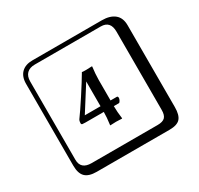

<svg xmlns="http://www.w3.org/2000/svg" viewBox="-195 -992 1490 1441"><g transform="rotate(-30 550.0 -271.0)"><path d="M249 -717.8Q204.1 -717.8 179.9 -693.8Q155.8 -669.9 155.8 -625V53.2Q155.8 136.2 249 136.2H820.8Q865.7 136.2 884.8 117.2Q903.8 98.1 903.8 53.2V-625Q903.8 -717.8 820.8 -717.8ZM1000 84Q1000 152.8 973.4 182.4Q946.8 211.9 880.9 211.9H249Q181.2 211.9 150.6 181.4Q120.1 150.9 120.1 84V-625Q120.1 -687 154.1 -720.5Q188 -753.9 249 -753.9H851.1Q920.9 -753.9 960.4 -721.9Q1000 -689.9 1000 -625ZM520 -150.9H367.2Q365.2 -150.9 360.8 -150.9Q341.3 -150.9 334.2 -152.3Q327.1 -153.8 326.2 -161.1Q326.2 -185.1 334 -195.8Q366.2 -238.8 429.7 -336.4Q493.2 -434.1 525.9 -490.2V-492.2Q534.7 -490.2 563 -490.2L612.8 -492.2L615.2 -490.2Q607.4 -430.2 606.9 -377.9V-200.2H661.1Q670.9 -200.2 670.9 -185.1Q670.9 -177.2 664.1 -164.1Q657.2 -150.9 649.9 -150.9H606.9Q606.9 -101.1 615.2 -41L612.8 -39.1Q589.8 -41 563 -41L512.2 -39.1L511.2 -41Q520 -105 520 -150.9ZM520 -415 383.8 -200.2H520Z"/></g></svg>

Font: Linux Biolinum Keyboard O
Style: Regular
Weight: 700
Designer: Philipp H. Poll
Foundry: Philipp H. Poll
Version: Version 0.6.1